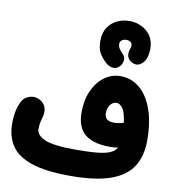

<svg xmlns="http://www.w3.org/2000/svg" viewBox="-105 -1032 1078 1199"><g transform="rotate(10 434.0 -432.5)"><path d="M460.4 -788.1Q460.4 -839.4 483.2 -873Q505.9 -906.7 542 -923.6Q578.1 -940.4 618.4 -940.7Q658.7 -940.9 694.8 -924.1Q731 -907.2 753.7 -874.3Q776.4 -841.3 776.4 -791.5Q776.4 -774.4 773.4 -756.8Q770.5 -739.3 763.7 -724.1Q752.9 -699.7 728.8 -686.3Q704.6 -672.9 675.8 -689.5Q654.3 -702.1 648.7 -723.1Q643.1 -744.1 651.9 -768.6Q654.3 -773.9 655.8 -779.8Q657.2 -785.6 657.2 -791.5Q657.2 -806.6 645.5 -814.2Q633.8 -821.8 618.4 -821.3Q603 -820.8 591.3 -812.5Q579.6 -804.2 579.6 -788.1Q579.6 -773.9 586.4 -762.2Q593.3 -750.5 613.8 -729Q630.9 -711.4 626.2 -687.5Q621.6 -663.6 604.5 -648.4Q585.4 -631.3 560.8 -636.2Q536.1 -641.1 518.6 -658.7Q494.6 -681.2 477.5 -709Q460.4 -736.8 460.4 -787.6Q460.4 -787.6 460.4 -788.1ZM7.8 -183.1Q7.8 -268.6 36.1 -323.7Q51.3 -354.5 84.7 -365.5Q118.2 -376.5 148.9 -360.8Q179.2 -345.7 189.2 -316.4Q199.2 -287.1 186.5 -248Q184.1 -240.2 179.9 -221.2Q175.8 -202.1 175.8 -179.2Q175.8 -137.7 231.2 -114.3Q286.6 -90.8 423.3 -90.8Q509.3 -90.8 562.3 -96.2Q615.2 -101.6 644 -114.5Q672.9 -127.4 685.1 -149.4Q657.7 -145.5 632.3 -145.5Q527.8 -145.5 475.1 -189Q422.4 -232.4 422.4 -327.6Q422.4 -405.8 449.5 -465.3Q476.6 -524.9 522.2 -558.3Q567.9 -591.8 623.5 -591.8Q693.4 -591.8 745.8 -547.6Q798.3 -503.4 827.6 -421.4Q856.9 -339.4 856.9 -225.6Q856.9 -124 813.2 -57.1Q769.5 9.8 674.1 43Q578.6 76.2 423.3 76.2Q266.6 76.2 175.8 45.7Q85 15.1 46.4 -43Q7.8 -101.1 7.8 -183.1ZM572.8 -348.6Q572.8 -298.3 632.8 -298.3Q649.4 -298.3 664.8 -301.3Q680.2 -304.2 692.9 -307.6H693.4Q686 -372.1 668 -397.7Q649.9 -423.3 627.4 -423.3Q606.4 -423.3 589.6 -403.3Q572.8 -383.3 572.8 -348.6Z"/></g></svg>

Font: Mikhak-FD Black
Style: Regular
Weight: 900
Designer: Amin Abedi
Version: Version 3.2